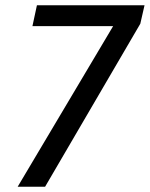

<svg xmlns="http://www.w3.org/2000/svg" viewBox="-20 -708 568 728"><path d="M47 0 409 -609H103L120 -688H528L512 -618L151 0Z"/></svg>

Font: Saira Semi Condensed
Style: Italic
Weight: 400
Width: 4
Italic angle: -12°
Designer: Hector Gatti with collaboration of the Omnibus-Type team
Foundry: Omnibus-Type
Version: Version 1.001; ttfautohint (v1.8)